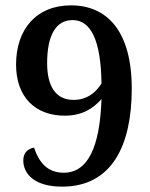

<svg xmlns="http://www.w3.org/2000/svg" viewBox="-20 -687 562 717"><path d="M212 10C398 10 472 -144 472 -356C472 -572 379 -667 245 -667C116 -667 40 -578 40 -446C40 -324 112 -255 222 -255C288 -255 329 -283 359 -317C353 -135 307 -42 218 -42C157 -42 126 -80 107 -136C79 -130 67 -112 67 -88C67 -39 107 10 212 10ZM254 -314C189 -314 156 -364 156 -451C156 -554 188 -612 251 -612C318 -612 357 -539 359 -375C335 -338 303 -314 254 -314Z"/></svg>

Font: Noto Serif Oriya SemiBold
Style: Regular
Weight: 600
Designer: David Williams
Foundry: Google LLC, David Williams
Version: Version 1.051